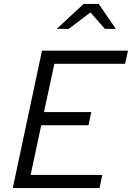

<svg xmlns="http://www.w3.org/2000/svg" viewBox="-20 -958 672 978"><path d="M45 0 194 -700H632L617 -633H257L204 -387H445L431 -320H190L136 -67H501L487 0ZM269 -811 406 -938H483L570 -811H514L441 -895L330 -811Z"/></svg>

Font: Red Hat Mono
Style: Italic
Weight: 400
Italic angle: -12°
Monospace: yes
Designer: Pentagram, MCKL
Foundry: MCKL
Version: Version 1.030